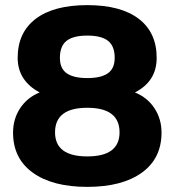

<svg xmlns="http://www.w3.org/2000/svg" viewBox="-20 -715 682 750"><path d="M31 -197Q31 -250 58.5 -292Q86 -334 135 -354Q93 -376 71 -410Q49 -444 49 -489Q49 -588 119.5 -641.5Q190 -695 321 -695Q452 -695 522 -641.5Q592 -588 592 -489Q592 -397 507 -354Q556 -334 583.5 -292Q611 -250 611 -197Q611 -96 534 -40.5Q457 15 321 15Q185 15 108 -40.5Q31 -96 31 -197ZM428 -489Q428 -535 402 -555.5Q376 -576 321 -576Q266 -576 240 -555.5Q214 -535 214 -489Q214 -447 241 -428.5Q268 -410 321 -410Q374 -410 401 -428.5Q428 -447 428 -489ZM447 -198Q447 -294 321 -294Q195 -294 195 -198Q195 -104 321 -104Q447 -104 447 -198Z"/></svg>

Font: Mitr Medium
Style: Regular
Weight: 500
Designer: Thanarat Vachiruckul
Foundry: Cadson Demak
Version: Version 1.003